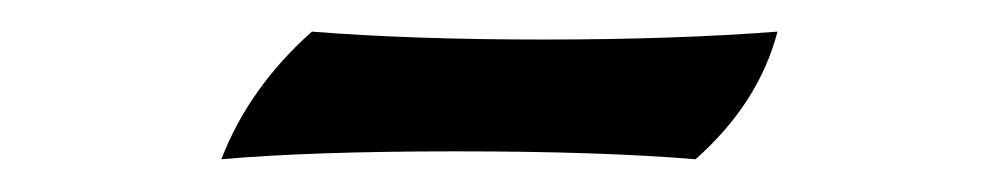

<svg xmlns="http://www.w3.org/2000/svg" viewBox="-20 -775 615 119"><path d="M411.1 -676.3Q352.1 -681.2 262.7 -681.2Q173.3 -681.2 117.2 -676.3Q134.3 -720.7 173.3 -755.4Q234.9 -750.5 316.4 -750.5Q398.4 -750.5 461.9 -755.4Q450.2 -710.9 411.1 -676.3Z"/></svg>

Font: Balgruf
Style: Italic
Weight: 500
Italic angle: -12°
Designer: Paul James Miller
Foundry: High-Logic / Made with FontCreator
Version: Version 1.201;March 28, 2021;FontCreator 13.0.0.2683 64-bit